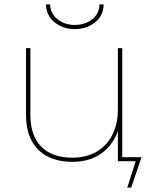

<svg xmlns="http://www.w3.org/2000/svg" viewBox="-20 -737 696 878"><path d="M562 121 603 -8 615 0H519V-18H627L580 121ZM311 3Q245 3 197.5 -21.5Q150 -46 124.5 -94Q99 -142 99 -212V-517H119V-212Q119 -116 169 -66Q219 -16 310 -16Q375 -16 422 -43.5Q469 -71 494 -121Q519 -171 519 -236V-517H539V0H519V-146L521 -143Q499 -76 445 -36.5Q391 3 311 3ZM322 -604Q268 -604 230 -634.5Q192 -665 190 -717H209Q211 -674 243.5 -648.5Q276 -623 322 -623Q369 -623 401.5 -648.5Q434 -674 435 -717H454Q453 -665 414.5 -634.5Q376 -604 322 -604Z"/></svg>

Font: Montserrat Alternates Thin
Style: Regular
Weight: 100
Designer: Julieta Ulanovsky
Foundry: Julieta Ulanovsky
Version: Version 9.000